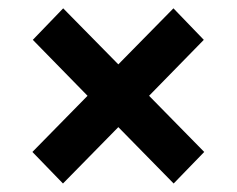

<svg xmlns="http://www.w3.org/2000/svg" viewBox="-20 -478 560 454"><path d="M187 -251.5 56.6 -118.7 128.9 -44.1 259.8 -177.4 390.6 -44.1 462.9 -118.7 332.5 -251.5 461.9 -383.8 390.1 -458.3 259.8 -325.8 129.4 -458.3 57.6 -383.8Z"/></svg>

Font: Vazirmatn
Style: Regular
Weight: 400
Designer: Saber Rastikerdar
Foundry: Saber Rastikerdar
Version: Version 33.003;September 2, 2022;FontCreator 14.0.0.2862 64-